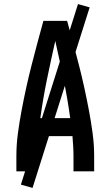

<svg xmlns="http://www.w3.org/2000/svg" viewBox="-20 -837 540 938"><path d="M60 0V-74Q60 -130 67.5 -186Q75 -242 85.5 -297.5Q96 -353 108 -408Q120 -463 134 -517.5Q148 -572 162.5 -626.5Q177 -681 192 -735H308Q323 -681 337.5 -626.5Q352 -572 366 -517.5Q380 -463 392 -408Q404 -353 414.5 -297.5Q425 -242 432.5 -186Q440 -130 440 -74V0H339V-74Q339 -98 337.5 -123Q336 -148 334 -172H166Q164 -148 162.5 -123Q161 -98 161 -74V0ZM323 -260Q310 -355 290.5 -449.5Q271 -544 250 -637Q229 -544 209.5 -449.5Q190 -355 177 -260ZM139 81 82 65 361 -817 418 -801Z"/></svg>

Font: Zed Mono Semibold
Style: Regular
Weight: 600
Monospace: yes
Designer: Belleve Invis
Foundry: Belleve Invis
Version: Version 1.0.0; ttfautohint (v1.8.4)